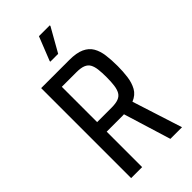

<svg xmlns="http://www.w3.org/2000/svg" viewBox="-273 -967 1038 1038"><g transform="rotate(-45 246.5 -447.5)"><path d="M67 0V-688H282Q337 -688 369.5 -673Q402 -658 418 -630.5Q434 -603 439 -564.5Q444 -526 444 -479Q444 -439 439 -400.5Q434 -362 417.5 -332Q401 -302 364 -287L456 0H367L280 -283L312 -274Q305 -273 294 -272Q283 -271 274 -271H151V0ZM151 -344H261Q294 -344 313.5 -351.5Q333 -359 342.5 -375.5Q352 -392 355.5 -418Q359 -444 359 -479Q359 -515 356 -540Q353 -565 344 -581.5Q335 -598 315.5 -606Q296 -614 262 -614H151ZM203 -754V-759L257 -895H340V-890L263 -754Z"/></g></svg>

Font: Saira Condensed Medium
Style: Regular
Weight: 500
Width: 3
Designer: Hector Gatti with collaboration of the Omnibus-Type team
Foundry: Omnibus-Type
Version: Version 1.101